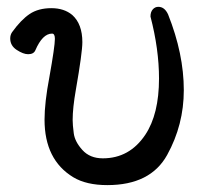

<svg xmlns="http://www.w3.org/2000/svg" viewBox="-20 -516 598 560"><path d="M293 23.9Q231.9 23.9 193.8 1Q109.9 -49.8 109.9 -167Q109.9 -216.8 124 -291Q140.1 -380.9 140.1 -402.8Q140.1 -418 131.8 -418Q104 -418 83 -369.1Q78.1 -357.9 62 -357.9Q47.9 -357.9 28.8 -370.4Q9.8 -382.8 9.8 -403.8Q9.8 -414.1 15.1 -421.9Q41 -458 66.4 -475.1Q91.8 -492.2 129.9 -492.2Q167 -492.2 190.9 -472.2Q220.2 -445.8 220.2 -393.1Q220.2 -362.8 201.2 -253.9Q191.9 -201.2 191.9 -166Q191.9 -151.9 195.1 -127.4Q198.2 -103 220.2 -78.6Q242.2 -54.2 279.8 -54.2Q357.9 -54.2 403.8 -123Q443.8 -183.1 443.8 -287.1Q443.8 -372.1 418.9 -467.8Q418.9 -481 425.5 -488.5Q432.1 -496.1 441.9 -496.1Q460 -496.1 470.2 -474.1Q516.1 -358.9 516.1 -252.9Q516.1 -151.9 467.5 -64Q418.9 23.9 293 23.9Z"/></svg>

Font: LXGW WenKai Screen
Style: Regular
Weight: 400
Designer: LXGW / Fontworks Inc.
Foundry: LXGW / Fontworks Inc.
Version: Version 1.510;January 18,2025